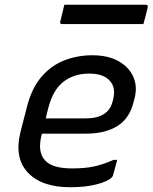

<svg xmlns="http://www.w3.org/2000/svg" viewBox="-20 -775 641 806"><path d="M367 -543Q435 -543 479 -517.5Q523 -492 540.5 -450.5Q558 -409 544 -359L540 -344Q523 -277 472 -245.5Q421 -214 340 -214H156L155 -210Q136 -137 169 -102Q199 -68 282 -68Q338 -68 376 -76.5Q414 -85 457 -104H472Q468 -88 463.5 -71.5Q459 -55 454 -38Q453 -34 449 -30Q432 -13 385 -1Q338 11 275 11Q155 11 97 -50.5Q39 -112 66 -221L93 -326Q113 -405 154 -452.5Q195 -500 250 -521.5Q305 -543 367 -543ZM353 -466Q291 -466 246.5 -432Q202 -398 182 -319L172 -278H340Q387 -278 416 -296Q445 -314 454 -354Q469 -409 438 -439Q425 -452 405 -459Q385 -466 353 -466ZM250 -755H591Q603 -755 600 -744Q596 -725 591.5 -709Q587 -693 582 -674H241Q230 -674 233 -685Q238 -705 242 -721Q246 -737 250 -755Z"/></svg>

Font: Recursive Mn Lnr St
Style: Italic
Weight: 400
Italic angle: -15°
Monospace: yes
Version: Version 1.079;hotconv 1.0.112;makeotfexe 2.5.65598; ttfautoh